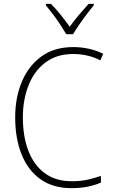

<svg xmlns="http://www.w3.org/2000/svg" viewBox="-20 -969 586 999"><path d="M361 -688Q275 -688 216.5 -644Q158 -600 128.5 -525Q99 -450 99 -359Q99 -258 128 -183.5Q157 -109 213.5 -67.5Q270 -26 353 -26Q400 -26 438 -34.5Q476 -43 505 -54V-19Q476 -6 437.5 2Q399 10 351 10Q257 10 192 -35.5Q127 -81 93 -164Q59 -247 59 -359Q59 -461 93.5 -543.5Q128 -626 195 -675Q262 -724 361 -724Q446 -724 517 -689L502 -655Q467 -673 431.5 -680.5Q396 -688 361 -688ZM325 -791Q312 -813 293.5 -841Q275 -869 255 -895.5Q235 -922 219 -941V-949H245Q270 -924 296 -891.5Q322 -859 343 -830Q364 -860 389.5 -890Q415 -920 441 -949H468V-941Q451 -921 430.5 -894Q410 -867 391.5 -840Q373 -813 360 -791Z"/></svg>

Font: Noto Sans Lao Looped SemiCondensed ExtraLight
Style: Regular
Weight: 200
Width: 4
Designer: Mark Frömberg, Ben Mitchell
Foundry: The Fontpad Ltd
Version: Version 1.002; ttfautohint (v1.8.4.7-5d5b)